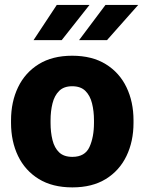

<svg xmlns="http://www.w3.org/2000/svg" viewBox="-20 -770 602 799"><path d="M25.9 -258.8V-269Q25.9 -346.2 55.2 -407Q84.5 -467.8 141.1 -502.9Q197.8 -538.1 280.3 -538.1Q363.3 -538.1 420.2 -502.9Q477.1 -467.8 506.3 -407Q535.6 -346.2 535.6 -269V-258.8Q535.6 -181.6 506.3 -120.8Q477.1 -60.1 420.4 -25.1Q363.8 9.8 281.2 9.8Q198.2 9.8 141.4 -25.1Q84.5 -60.1 55.2 -120.8Q25.9 -181.6 25.9 -258.8ZM190.4 -269V-258.8Q190.4 -219.2 198.5 -187Q206.5 -154.8 226.1 -136Q245.6 -117.2 281.2 -117.2Q333.5 -117.2 352.3 -158.2Q371.1 -199.2 371.1 -258.8V-269Q371.1 -307.6 363 -339.8Q355 -372.1 335.4 -391.6Q315.9 -411.1 280.3 -411.1Q245.6 -411.1 226.1 -391.6Q206.5 -372.1 198.5 -339.8Q190.4 -307.6 190.4 -269ZM309.1 -603 418.9 -749.5H555.2L425.3 -603ZM119.6 -603 216.3 -749.5H352.5L236.8 -603Z"/></svg>

Font: Vazirmatn FD Black
Style: Regular
Weight: 900
Designer: Saber Rastikerdar
Foundry: Saber Rastikerdar
Version: Version 33.003